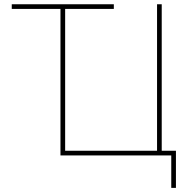

<svg xmlns="http://www.w3.org/2000/svg" viewBox="-20 -748 882 924"><path d="M36.6 -705.1V-727.5H527.8V-705.1ZM758.3 0H271V-727.5H293.5V-22.5H735.8V-727.5H758.3ZM804.2 156.2V0H751.5V-22.5H826.7V156.2Z"/></svg>

Font: Inter 28pt Thin
Style: Regular
Weight: 250
Designer: Rasmus Andersson
Foundry: rsms
Version: Version 4.001;git-66647c0bb